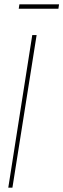

<svg xmlns="http://www.w3.org/2000/svg" viewBox="-20 -861 291 881"><path d="M18 0 128 -700H148L37 0ZM66 -821 69 -841H251L248 -821Z"/></svg>

Font: Georama SemiCondensed Thin
Style: Italic
Weight: 100
Width: 4
Italic angle: -9°
Designer: Jean-Baptiste Levee
Foundry: Production Type
Version: Version 1.000